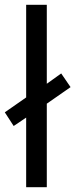

<svg xmlns="http://www.w3.org/2000/svg" viewBox="-33 -780 314 800"><path d="M76 0H162V-348L261 -417L222 -474L162 -431V-760H76V-374L-13 -312L24 -255L76 -290Z"/></svg>

Font: Noto Sans Bengali SemiCondensed
Style: Regular
Weight: 400
Width: 4
Designer: Jelle Bosma - Monotype Design Team
Foundry: Monotype Imaging Inc.
Version: Version 2.003